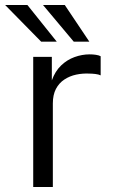

<svg xmlns="http://www.w3.org/2000/svg" viewBox="-52 -743 454 763"><path d="M80 0V-517H154V-423.5Q167 -460 190.8 -482.8Q214.5 -505.5 244.2 -516.2Q274 -527 304.5 -527Q317 -527 329 -525.2Q341 -523.5 348 -519.5V-443.5Q340 -447.5 326.8 -449Q313.5 -450.5 304.5 -450.5Q277 -452 251 -446.5Q225 -441 203.8 -427Q182.5 -413 170.2 -389.5Q158 -366 158 -332V0ZM205.5 -723 303 -577.5H241L119 -723ZM57 -723 173.5 -577.5H111.5L-31.5 -723Z"/></svg>

Font: Public Sans Light
Style: Regular
Weight: 300
Designer: The Public Sans Project Authors: Dan O. Williams and USWDS (Libre Franklin designed by Pablo Impallari and Rodrigo Fuenz
Version: Version 1.007